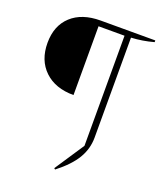

<svg xmlns="http://www.w3.org/2000/svg" viewBox="-141 -733 789 944"><g transform="rotate(20 253.5 -261.5)"><path d="M261 121 255 116 357 -38V-614H221V-254Q125 -254 69 -307.5Q13 -361 13 -452Q13 -542 68.5 -593Q124 -644 221 -644H507V-635Q449 -619 390 -616V-93Q390 -34 359.5 17Q329 68 261 121Z"/></g></svg>

Font: Piazzolla SC Thin
Style: Regular
Weight: 100
Designer: Juan Pablo del Peral
Foundry: Huerta Tipografica
Version: Version 1.330